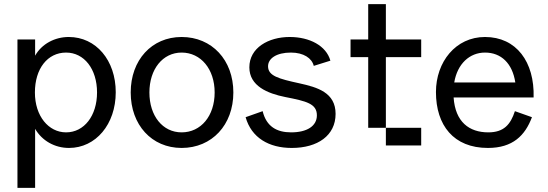

<svg xmlns="http://www.w3.org/2000/svg" viewBox="-20 -700 2637 924"><path d="M311 -522C244 -522 181 -489 149 -432V-510H64V204H149V-80C182 -23 243 12 312 12C441 12 537 -102 537 -256C537 -410 442 -522 311 -522ZM298 -63C214 -63 148 -141 148 -255C148 -370 209 -447 298 -447C385 -447 447 -368 447 -255C447 -143 385 -63 298 -63Z M854 12C1000 12 1103 -99 1103 -255C1103 -411 1000 -522 854 -522C710 -522 609 -411 609 -255C609 -99 710 12 854 12ZM854 -63C763 -63 699 -142 699 -255C699 -367 763 -447 854 -447C947 -447 1013 -367 1013 -255C1013 -142 947 -63 854 -63Z M1384 12C1509 12 1595 -48 1595 -152C1595 -255 1507 -280 1421 -299C1320 -321 1270 -335 1270 -381C1270 -419 1311 -447 1380 -447C1441 -447 1481 -420 1490 -383L1570 -408C1550 -480 1470 -522 1374 -522C1272 -522 1180 -470 1180 -376C1180 -286 1268 -250 1353 -233C1455 -213 1505 -201 1505 -145C1505 -93 1457 -63 1381 -63C1312 -63 1262 -91 1244 -165L1162 -136C1190 -37 1274 12 1384 12Z M1837 -85V-425H2007V-510H1837V-680H1752V-510H1667V-425H1752V-85ZM2007 0V-85H1837V0Z M2314 -522C2173 -522 2078 -402 2078 -257C2078 -97 2163 12 2328 12C2448 12 2507 -48 2540 -136L2458 -165C2437 -101 2405 -63 2330 -63C2238 -63 2171 -113 2163 -231H2548C2553 -402 2465 -522 2314 -522ZM2314 -447C2392 -447 2446 -395 2460 -303H2166C2181 -393 2240 -447 2314 -447Z"/></svg>

Font: Alpha Lyrae Medium
Style: Regular
Weight: 500
Designer: Nikolay Petroussenko, Plamen Motev
Foundry: Fontfabric LLC
Version: Version 1.000;hotconv 1.0.109;makeotfexe 2.5.65596